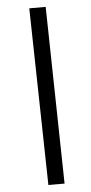

<svg xmlns="http://www.w3.org/2000/svg" viewBox="-57 -754 424 898"><g transform="rotate(-5 154.5 -304.5)"><path d="M133 111H209L193 -720H116Z"/></g></svg>

Font: Fixel Display 20240404
Style: Italic
Weight: 400
Italic angle: -10°
Designer: AlfaBravo + MacPaw
Foundry: Kyrylo Tkachov, Marchela Mozhyna, Serhii Makarenko, Maria Weinstein, Zakhar Kryvoshyya
Version: Version 1.211;Glyphs 3.2 (3225)